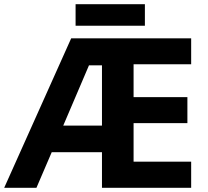

<svg xmlns="http://www.w3.org/2000/svg" viewBox="-20 -897 992 917"><path d="M893 0H467V-170H227L154 0H0L320 -714H893V-590H618V-433H875V-309H618V-125H893ZM282 -297H467V-585H405ZM672 -877V-774H341V-877Z"/></svg>

Font: Noto IKEA Latin
Style: Bold
Weight: 700
Designer: Monotype Design Team
Foundry: Monotype Imaging Inc.
Version: Version 1.0